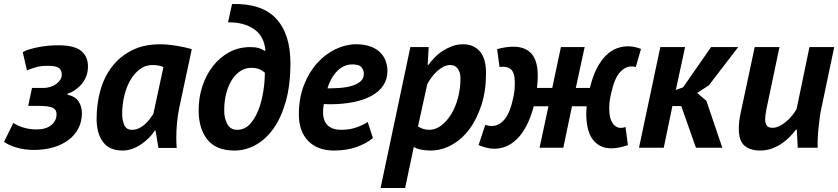

<svg xmlns="http://www.w3.org/2000/svg" viewBox="-40 -734 4165 954"><path d="M100 -208 119 -297H177Q193 -297 209.5 -302Q226 -307 238.5 -316Q251 -325 259 -337Q267 -349 267 -363Q267 -387 251.5 -397Q236 -407 198 -407Q165 -407 142 -401Q119 -395 94 -384L73 -475Q89 -484 110 -490Q131 -496 154.5 -500.5Q178 -505 202.5 -507Q227 -509 250 -509Q330 -509 364 -480.5Q398 -452 397 -402Q397 -378 389 -356.5Q381 -335 367 -318Q353 -301 334.5 -288Q316 -275 295 -268V-264Q336 -254 351.5 -228.5Q367 -203 367 -172Q367 -129 349 -95Q331 -61 299 -37.5Q267 -14 223.5 -1.5Q180 11 129 11Q81 11 41.5 -1Q2 -13 -20 -29L26 -123Q46 -110 75.5 -100.5Q105 -91 142 -91Q189 -91 215 -112.5Q241 -134 241 -167Q241 -189 222 -198.5Q203 -208 146 -208Z M851 -200Q843 -162 839.5 -123Q836 -84 836 -49Q836 -35 836.5 -22.5Q837 -10 838 1H747L733 -85H729Q718 -67 700.5 -49.5Q683 -32 662 -17.5Q641 -3 617.5 5.5Q594 14 569 14Q503 14 471.5 -29Q440 -72 440 -144Q440 -217 458.5 -284Q477 -351 516 -402Q555 -453 614.5 -483.5Q674 -514 756 -514Q791 -514 832.5 -507.5Q874 -501 913 -490ZM616 -89Q634 -89 650 -96.5Q666 -104 679.5 -116Q693 -128 703.5 -142Q714 -156 722 -168L772 -401Q761 -406 746.5 -408.5Q732 -411 718 -411Q682 -411 654 -389.5Q626 -368 606.5 -333.5Q587 -299 577 -255.5Q567 -212 567 -168Q567 -136 577.5 -112.5Q588 -89 616 -89Z M1203 -500Q1230 -500 1246 -495Q1262 -490 1274 -482H1279Q1273 -554 1222.5 -589Q1172 -624 1093 -623L1113 -714Q1261 -718 1332 -641.5Q1403 -565 1403 -421Q1403 -311 1380 -229.5Q1357 -148 1318 -94Q1279 -40 1229 -13Q1179 14 1125 14Q1034 14 990.5 -40.5Q947 -95 947 -186Q947 -249 965.5 -305.5Q984 -362 1018 -405.5Q1052 -449 1099 -474.5Q1146 -500 1203 -500ZM1276 -373Q1262 -385 1246.5 -391Q1231 -397 1207 -397Q1181 -397 1157 -382.5Q1133 -368 1114.5 -340.5Q1096 -313 1085 -273.5Q1074 -234 1074 -184Q1074 -146 1089.5 -117.5Q1105 -89 1138 -89Q1175 -89 1201 -116.5Q1227 -144 1243.5 -186Q1260 -228 1268 -278Q1276 -328 1276 -373Z M1813 -48Q1782 -22 1733 -4Q1684 14 1619 14Q1538 14 1491.5 -33.5Q1445 -81 1445 -166Q1445 -246 1470 -310.5Q1495 -375 1535.5 -420Q1576 -465 1627 -489.5Q1678 -514 1729 -514Q1770 -514 1799.5 -503.5Q1829 -493 1848 -474.5Q1867 -456 1876 -432Q1885 -408 1885 -381Q1885 -340 1864 -309Q1843 -278 1805.5 -257.5Q1768 -237 1715 -226.5Q1662 -216 1599 -216Q1591 -216 1584 -216.5Q1577 -217 1569 -217Q1567 -205 1566 -195.5Q1565 -186 1565 -178Q1565 -133 1588.5 -111Q1612 -89 1655 -89Q1699 -89 1734 -102Q1769 -115 1787 -128ZM1587 -295Q1615 -295 1646.5 -297Q1678 -299 1705 -306.5Q1732 -314 1750 -328.5Q1768 -343 1768 -368Q1768 -383 1757 -398.5Q1746 -414 1711 -414Q1667 -414 1634.5 -380Q1602 -346 1587 -295Z M1999 -500H2090L2085 -412H2089Q2103 -431 2121 -449.5Q2139 -468 2161 -482Q2183 -496 2208 -505Q2233 -514 2262 -514Q2313 -514 2344 -479Q2375 -444 2375 -369Q2375 -284 2352.5 -213.5Q2330 -143 2292.5 -92.5Q2255 -42 2204.5 -14Q2154 14 2099 14Q2073 14 2050 9Q2027 4 2016 -4L1973 200H1851ZM2037 -106Q2062 -89 2093 -89Q2124 -89 2152 -110Q2180 -131 2201.5 -166Q2223 -201 2235.5 -247.5Q2248 -294 2248 -345Q2248 -374 2234.5 -392.5Q2221 -411 2198 -411Q2180 -411 2163 -402Q2146 -393 2131 -379.5Q2116 -366 2104 -349Q2092 -332 2083 -316Z M2612 -206Q2597 -149 2575.5 -108.5Q2554 -68 2528.5 -43Q2503 -18 2474.5 -6.5Q2446 5 2416 5Q2396 5 2377 0Q2358 -5 2338 -13L2371 -113Q2389 -108 2403 -108Q2440 -108 2468 -142Q2496 -176 2512 -257Q2516 -277 2517 -293Q2518 -309 2518 -323Q2518 -374 2497.5 -390.5Q2477 -407 2442 -401L2430 -490Q2475 -502 2510 -502Q2570 -502 2601 -467Q2632 -432 2632 -357Q2632 -343 2631 -328.5Q2630 -314 2628 -297H2704L2747 -500H2865L2821 -297H2891Q2905 -355 2925.5 -394.5Q2946 -434 2971 -458.5Q2996 -483 3024 -493.5Q3052 -504 3080 -504Q3111 -504 3145 -491L3119 -401Q3108 -404 3098 -404Q3067 -404 3040 -374.5Q3013 -345 2996 -268Q2987 -229 2987 -196Q2987 -170 2992 -150Q2997 -130 3007.5 -117Q3018 -104 3033 -100Q3048 -96 3068 -103L3080 -13Q3033 3 2998 3Q2964 3 2940 -10.5Q2916 -24 2901 -47Q2886 -70 2879.5 -101.5Q2873 -133 2873 -168Q2873 -178 2873.5 -187Q2874 -196 2875 -206H2802L2759 0H2641L2685 -206Z M3345 -207H3301L3258 0H3135L3241 -500H3364L3318 -287L3354 -300L3493 -500H3628L3482 -310L3424 -272L3470 -233L3549 0H3418Z M3833 -500 3768 -191Q3762 -161 3762 -141Q3762 -121 3770 -110Q3778 -99 3798 -99Q3815 -99 3832.5 -107.5Q3850 -116 3866 -129.5Q3882 -143 3895.5 -159.5Q3909 -176 3918 -192L3982 -500H4105L4042 -200Q4037 -180 4033.5 -153Q4030 -126 4027 -97.5Q4024 -69 4023 -43Q4022 -17 4023 0H3924L3919 -90H3915Q3901 -71 3882.5 -52.5Q3864 -34 3841.5 -19Q3819 -4 3792.5 5Q3766 14 3736 14Q3689 14 3660 -9.5Q3631 -33 3631 -96Q3631 -133 3641 -177L3710 -500Z"/></svg>

Font: PT Sans
Style: Bold Italic
Weight: 700
Italic angle: -12°
Designer: A.Korolkova, O.Umpeleva, V.Yefimov
Foundry: ParaType Ltd
Version: Version 2.003W OFL